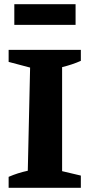

<svg xmlns="http://www.w3.org/2000/svg" viewBox="-20 -892 429 912"><path d="M21 0V-52Q65 -71 112 -81L123 -571L21 -598V-655H364V-603Q344 -594 321.5 -586.5Q299 -579 275 -573V-79L364 -58V0ZM48 -774V-872H339V-774Z"/></svg>

Font: Piazzolla
Style: Bold
Weight: 700
Designer: Juan Pablo del Peral
Foundry: Huerta Tipografica
Version: Version 1.330